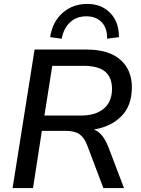

<svg xmlns="http://www.w3.org/2000/svg" viewBox="-20 -957 717 977"><path d="M44 0 156 -705H418Q533 -705 592 -653.5Q651 -602 651 -513Q651 -419 597.5 -365.5Q544 -312 458 -298Q483 -288 500.5 -265.5Q518 -243 531 -210L611 0H506L424 -217Q408 -258 384 -274.5Q360 -291 315 -291H193L148 0ZM206 -369H392Q467 -369 508.5 -404.5Q550 -440 550 -505Q550 -563 515 -592.5Q480 -622 405 -622H246ZM294 -760 235 -768Q247 -846 298.5 -891.5Q350 -937 424 -937Q497 -937 541.5 -890.5Q586 -844 585 -768L525 -760Q526 -814 497.5 -844Q469 -874 419 -874Q370 -874 337 -844Q304 -814 294 -760Z"/></svg>

Font: Nunito Sans SemiBold
Style: Italic
Weight: 600
Italic angle: -9°
Designer: Vernon Adams
Foundry: Vernon Adams
Version: Version 3.006; ttfautohint (v1.8.3)